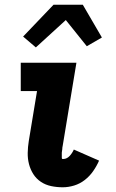

<svg xmlns="http://www.w3.org/2000/svg" viewBox="-20 -786 490 814"><path d="M246 8Q221 8 197 3Q173 -2 153.5 -15Q134 -28 121.5 -47.5Q109 -67 103 -90Q97 -113 97.5 -138Q98 -163 102 -188L137 -400H68V-520H304L246 -169Q245 -165 244.5 -161Q244 -157 244 -153.5Q244 -150 243 -146.5Q242 -143 242 -139Q242 -135 242 -131.5Q242 -128 242 -124Q242 -120 242 -116Q242 -112 246 -112H249Q256 -112 263 -115.5Q270 -119 275.5 -125Q281 -131 285.5 -138Q290 -145 293 -152L400 -105Q390 -82 375 -60.5Q360 -39 339.5 -23Q319 -7 294.5 0.5Q270 8 246 8ZM132 -585 78 -631 207 -766H331L412 -627L348 -590L259 -701Z"/></svg>

Font: Iosevka Etoile Heavy
Style: Italic
Weight: 900
Italic angle: -9°
Designer: Belleve Invis
Foundry: Belleve Invis
Version: Version 22.1.2; ttfautohint (v1.8.4)